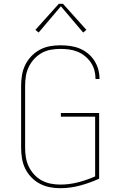

<svg xmlns="http://www.w3.org/2000/svg" viewBox="-20 -981 640 1009"><path d="M296 8Q268 8 240.5 2.5Q213 -3 188.5 -16Q164 -29 144 -50Q124 -71 112 -96Q100 -121 95.5 -149Q91 -177 91 -205V-530Q91 -558 95.5 -586Q100 -614 112.5 -639.5Q125 -665 144.5 -685.5Q164 -706 189 -719.5Q214 -733 241.5 -738Q269 -743 297 -743Q323 -743 348.5 -739.5Q374 -736 397.5 -726.5Q421 -717 441 -701Q461 -685 475 -663.5Q489 -642 496 -617.5Q503 -593 503 -567Q503 -567 503 -567Q503 -567 503 -566H482Q482 -567 482 -567Q482 -567 482 -567Q482 -590 476 -612Q470 -634 457 -653Q444 -672 426 -686.5Q408 -701 387 -709.5Q366 -718 343 -721Q320 -724 297 -724Q272 -724 246.5 -719.5Q221 -715 199 -702.5Q177 -690 159.5 -671Q142 -652 131 -629Q120 -606 116 -581Q112 -556 112 -530V-205Q112 -179 116 -154Q120 -129 131 -106Q142 -83 159.5 -64Q177 -45 199 -33Q221 -21 246 -16Q271 -11 297 -11Q344 -11 390.5 -23Q437 -35 480 -54V-368H300V-387H501V-42Q453 -20 401 -6Q349 8 296 8ZM183 -810 166 -824 289 -961H311L434 -824L417 -810L300 -948Z"/></svg>

Font: Iosevka SS04 Thin Extended
Style: Regular
Weight: 100
Width: 7
Monospace: yes
Designer: Belleve Invis
Foundry: Belleve Invis
Version: Version 19.0.0; ttfautohint (v1.8.4)